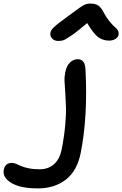

<svg xmlns="http://www.w3.org/2000/svg" viewBox="-293 -795 684 1074"><path d="M33.2 -565.9Q11.7 -565.9 -1 -578.9Q-13.7 -591.8 -11.2 -610.8Q-9.8 -625 8.3 -642.6Q26.4 -660.2 89.8 -706.1Q104.5 -716.3 125 -731.7Q145.5 -747.1 153.1 -752.4Q160.6 -757.8 172.6 -764.6Q184.6 -771.5 193.4 -773.2Q202.1 -774.9 213.9 -774.9Q240.7 -774.9 256.8 -763.9Q272.9 -752.9 287.1 -725.1Q301.8 -697.3 319.3 -675.8Q336.9 -654.3 348.4 -645Q359.9 -635.7 366.2 -624.5Q372.6 -613.3 370.1 -600.1Q367.2 -585.9 352.3 -576.9Q337.4 -567.9 317.9 -567.9Q281.2 -567.9 255.1 -587.9Q229 -607.9 194.8 -666Q140.6 -619.6 106.9 -596.7Q73.2 -573.7 61 -569.8Q48.8 -565.9 33.2 -565.9ZM-81.1 258.8Q-179.2 258.8 -229.5 228.3Q-279.8 197.8 -272 155.8Q-264.6 116.2 -226.1 116.2Q-215.8 116.2 -201.9 121.8Q-188 127.4 -174.3 134Q-160.6 140.6 -133.1 146.2Q-105.5 151.9 -70.8 151.9Q-22.5 151.9 9.3 123.3Q41 94.7 51.8 42Q65.9 -29.8 71.8 -94.5Q77.6 -159.2 75.9 -198.7Q74.2 -238.3 72 -277.8Q69.8 -317.4 68.1 -339.1Q66.4 -360.8 71.8 -390.1Q79.6 -427.7 98.9 -445.8Q118.2 -463.9 141.1 -463.9Q161.1 -463.9 172.4 -450.7Q183.6 -437.5 185.1 -405.8Q199.2 -144.5 158.2 62Q138.2 161.1 75 210Q11.7 258.8 -81.1 258.8Z"/></svg>

Font: Shantell Sans Irregular
Style: Italic
Weight: 500
Italic angle: -11.31°
Designer: Stephen Nixon, Anya Danilova, Shantell Martin
Foundry: Arrow Type
Version: Version 1.006;[9816181b4]